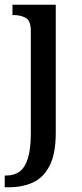

<svg xmlns="http://www.w3.org/2000/svg" viewBox="-31 -556 347 816"><path d="M-11 240V190H-5Q29 190 52 173.5Q75 157 87.5 117Q100 77 100 7V-424Q100 -468 78.5 -480Q57 -492 27 -492H22V-536H206V8Q206 97 180 148Q154 199 109 219.5Q64 240 5 240Z"/></svg>

Font: Noto Serif Georgian SemiCondensed Medium
Style: Regular
Weight: 500
Width: 4
Designer: Monotype Design Team, Akaki Razmadze
Foundry: Google LLC
Version: Version 2.003; ttfautohint (v1.8.4.7-5d5b)